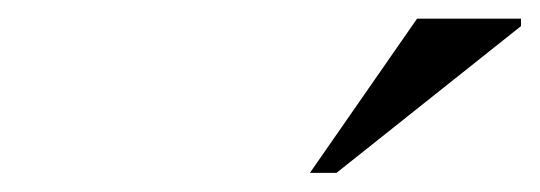

<svg xmlns="http://www.w3.org/2000/svg" viewBox="-20 -697 579 206"><path d="M312.5 -511.5 427.5 -677H539V-669L341 -511.5Z"/></svg>

Font: Newsreader 24pt
Style: Italic
Weight: 400
Italic angle: -17°
Designer: Hugues Gentile
Foundry: Production Type
Version: Version 1.003